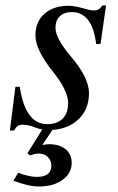

<svg xmlns="http://www.w3.org/2000/svg" viewBox="-20 -462 429 699"><path d="M80 96 134 9Q123 8 105 1Q84 -8 61 -8Q41 -8 32 13H16L36 -146H52Q72 -10 152 -10Q188 -10 208 -30Q228 -50 228 -87Q228 -132 172 -202Q109 -281 109 -333Q109 -383 142 -412Q175 -441 230 -441Q250 -441 286 -431Q308 -424 322 -424Q342 -424 352 -442H366L346 -302H330Q316 -418 241 -418Q214 -418 198 -403Q182 -388 182 -361Q182 -323 236 -259Q304 -180 304 -123Q304 -65 267 -29Q230 7 171 11L134 66Q149 63 159 63Q197 63 219 81.5Q241 100 241 131Q241 169 207.5 193Q174 217 122 217Q84 217 29 196L46 167Q87 182 114 182Q167 182 167 141Q167 122 154 109.5Q141 97 121 97Q109 97 89 104Z"/></svg>

Font: STIX
Style: Italic
Weight: 400
Italic angle: -16.33°
Designer: MicroPress Inc., with final additions and corrections provided by Coen Hoffman, Elsevier (retired)
Version: Version 1.1.1